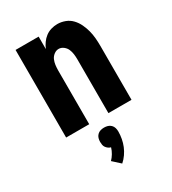

<svg xmlns="http://www.w3.org/2000/svg" viewBox="-191 -628 882 987"><g transform="rotate(-30 250.0 -134.0)"><path d="M56 0V-520H193V-446Q200 -463 211 -478.5Q222 -494 237 -505.5Q252 -517 270.5 -522.5Q289 -528 308 -528Q331 -528 353.5 -519.5Q376 -511 392 -494Q408 -477 418 -456Q428 -435 434 -412.5Q440 -390 442 -366.5Q444 -343 444 -320V0H307V-320Q307 -335 305 -350.5Q303 -366 297 -380Q291 -394 278 -404Q265 -414 250 -414Q235 -414 222 -404Q209 -394 203 -380Q197 -366 195 -350.5Q193 -335 193 -320V0ZM239 260 195 220Q207 208 216.5 192Q226 176 231 159Q223 157 216 152Q209 147 204 140Q199 133 197.5 124.5Q196 116 196 107Q196 96 199 85.5Q202 75 210 67Q218 59 228.5 56Q239 53 250 53Q261 53 271.5 56Q282 59 290 67Q298 75 301 85.5Q304 96 304 107Q304 128 300 149.5Q296 171 288 190.5Q280 210 267.5 228Q255 246 239 260Z"/></g></svg>

Font: Iosevka Curly Heavy
Style: Regular
Weight: 900
Monospace: yes
Designer: Belleve Invis
Foundry: Belleve Invis
Version: Version 22.1.2; ttfautohint (v1.8.4)